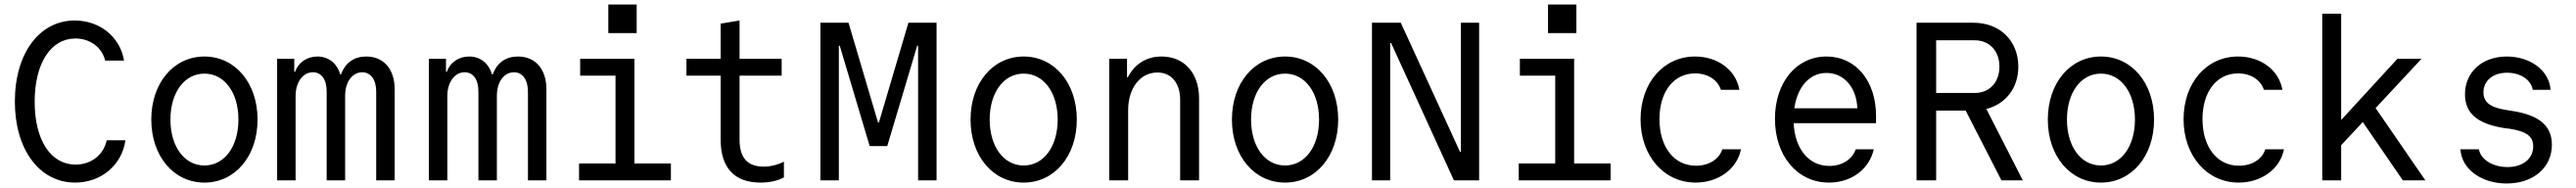

<svg xmlns="http://www.w3.org/2000/svg" viewBox="-20 -801 11440 835"><path d="M454 -178C440 -113 385 -70 316 -70C205 -70 134 -179 134 -349C134 -519 205 -630 315 -630C380 -630 433 -591 447 -532H531C514 -636 424 -710 312 -710C155 -710 46 -564 46 -350C46 -137 155 10 314 10C429 10 522 -68 537 -178Z M888 10C1024 10 1124 -107 1124 -270C1124 -433 1024 -550 888 -550C752 -550 652 -433 652 -270C652 -107 752 10 888 10ZM888 -66C799 -66 737 -150 737 -270C737 -390 799 -474 888 -474C977 -474 1039 -390 1039 -270C1039 -150 977 -66 888 -66Z M1211 0H1293V-374C1293 -436 1325 -480 1370 -480C1408 -480 1431 -448 1431 -394V0H1513V-376C1513 -437 1545 -480 1589 -480C1627 -480 1651 -447 1651 -394V0H1733V-405C1733 -494 1684 -550 1607 -550C1553 -550 1514 -523 1495 -471H1491C1477 -520 1439 -550 1390 -550C1344 -550 1305 -524 1291 -482H1287V-540H1211Z M1885 0H1967V-374C1967 -436 1999 -480 2044 -480C2082 -480 2105 -448 2105 -394V0H2187V-376C2187 -437 2219 -480 2263 -480C2301 -480 2325 -447 2325 -394V0H2407V-405C2407 -494 2358 -550 2281 -550C2227 -550 2188 -523 2169 -471H2165C2151 -520 2113 -550 2064 -550C2018 -550 1979 -524 1965 -482H1961V-540H1885Z M2552 0H2960V-75H2798V-540H2557V-465H2714V-75H2552ZM2682 -654H2808V-781H2682Z M3265 -181V-465H3452V-540H3265V-710L3181 -696V-540H3029V-465H3181V-181C3181 -56 3242 10 3358 10C3398 10 3434 2 3462 -13V-83C3432 -68 3402 -61 3372 -61C3300 -61 3265 -100 3265 -181Z M3706 -598H3710L3843 -152H3921L4054 -598H4058V0H4140V-700H4015L3884 -257H3880L3749 -700H3624V0H3706Z M4527 10C4663 10 4763 -107 4763 -270C4763 -433 4663 -550 4527 -550C4391 -550 4291 -433 4291 -270C4291 -107 4391 10 4527 10ZM4527 -66C4438 -66 4376 -150 4376 -270C4376 -390 4438 -474 4527 -474C4616 -474 4678 -390 4678 -270C4678 -150 4616 -66 4527 -66Z M4907 0H4991V-312C4991 -410 5045 -479 5121 -479C5183 -479 5222 -432 5222 -358V0H5306V-365C5306 -476 5240 -550 5140 -550C5072 -550 5019 -516 4990 -458H4986V-540H4907Z M5688 10C5824 10 5924 -107 5924 -270C5924 -433 5824 -550 5688 -550C5552 -550 5452 -433 5452 -270C5452 -107 5552 10 5688 10ZM5688 -66C5599 -66 5537 -150 5537 -270C5537 -390 5599 -474 5688 -474C5777 -474 5839 -390 5839 -270C5839 -150 5777 -66 5688 -66Z M6469 -127H6465L6202 -700H6074V0H6155V-610H6159L6438 0H6550V-700H6469Z M6726 0H7134V-75H6972V-540H6731V-465H6888V-75H6726ZM6856 -654H6982V-781H6856Z M7630 -138C7616 -93 7570 -65 7513 -65C7415 -65 7351 -149 7351 -272C7351 -392 7413 -475 7509 -475C7565 -475 7609 -447 7624 -402H7706C7691 -490 7610 -550 7509 -550C7369 -550 7267 -433 7267 -271C7267 -110 7370 10 7512 10C7612 10 7696 -50 7713 -138Z M7947 -254H8313V-286C8313 -442 8223 -550 8093 -550C7959 -550 7864 -435 7864 -273C7864 -108 7964 10 8104 10C8203 10 8283 -49 8303 -138H8223C8207 -93 8162 -64 8106 -64C8014 -64 7953 -139 7947 -254ZM8093 -477C8169 -477 8226 -415 8230 -320H7950C7964 -416 8018 -477 8093 -477Z M8580 -388V-622H8751C8817 -622 8861 -575 8861 -505C8861 -435 8817 -388 8751 -388ZM8493 0H8580V-310H8711L8870 0H8965L8803 -317C8889 -339 8945 -410 8945 -505C8945 -620 8863 -700 8746 -700H8493Z M9312 10C9448 10 9548 -107 9548 -270C9548 -433 9448 -550 9312 -550C9176 -550 9076 -433 9076 -270C9076 -107 9176 10 9312 10ZM9312 -66C9223 -66 9161 -150 9161 -270C9161 -390 9223 -474 9312 -474C9401 -474 9463 -390 9463 -270C9463 -150 9401 -66 9312 -66Z M10042 -138C10028 -93 9982 -65 9925 -65C9827 -65 9763 -149 9763 -272C9763 -392 9825 -475 9921 -475C9977 -475 10021 -447 10036 -402H10118C10103 -490 10022 -550 9921 -550C9781 -550 9679 -433 9679 -271C9679 -110 9782 10 9924 10C10024 10 10108 -50 10125 -138Z M10295 0H10379V-156L10475 -259L10653 0H10753L10532 -321L10736 -540H10629L10379 -268V-740H10295Z M10909 -138C10913 -51 11001 14 11114 14C11233 14 11315 -57 11315 -158C11315 -243 11258 -291 11134 -309L11110 -313C11041 -324 11011 -347 11011 -391C11011 -443 11054 -478 11116 -478C11176 -478 11223 -446 11230 -402H11309C11304 -487 11220 -550 11115 -550C11005 -550 10929 -481 10929 -382C10929 -298 10984 -251 11104 -232L11129 -229C11203 -217 11232 -195 11232 -151C11232 -96 11186 -59 11118 -59C11052 -59 10998 -93 10991 -138Z"/></svg>

Font: CommitMonoNiceRocks
Style: Regular
Weight: 400
Monospace: yes
Designer: Eigil Nikolajsen
Foundry: Eigil Nikolajsen
Version: Version 1.143